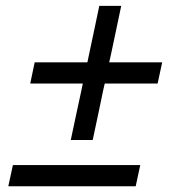

<svg xmlns="http://www.w3.org/2000/svg" viewBox="-20 -650 608 670"><path d="M227 -161.5Q237 -207.5 246.2 -252Q255.5 -296.5 264 -334.5L269 -358.5H85.5L101 -432.5H285L290 -456.5Q298 -495 307.5 -539.2Q317 -583.5 326.5 -629.5H403Q393.5 -583.5 384 -539.2Q374.5 -495 366.5 -456.5L361 -432.5H546L530 -358.5H345.5L340 -334.5Q332 -296.5 322.8 -252Q313.5 -207.5 303.5 -161.5ZM9 0 25 -74H469.5L453.5 0Z"/></svg>

Font: Commissioner
Style: Italic
Weight: 400
Italic angle: -12°
Designer: Kostas Bartsokas
Foundry: Kostas Bartsokas
Version: Version 1.000; ttfautohint (v1.8.3)